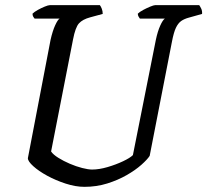

<svg xmlns="http://www.w3.org/2000/svg" viewBox="-20 -724 803 744"><path d="M307 0Q273 0 234.5 -12.5Q196 -25 163 -43Q130 -61 109 -80Q88 -99 88 -111L176 -570Q184 -605 194 -626.5Q204 -648 211 -652H114Q112 -654 109 -659Q106 -664 106 -671Q113 -678 126.5 -685.5Q140 -693 153.5 -698.5Q167 -704 173 -704H367Q371 -699 374.5 -690Q378 -681 378 -670L330 -657Q300 -649 286 -633.5Q272 -618 263 -571L178 -137Q186 -125 206 -112.5Q226 -100 250.5 -89.5Q275 -79 298.5 -73Q322 -67 337 -67Q364 -67 396.5 -76.5Q429 -86 456.5 -99Q484 -112 495 -123L584 -570Q591 -603 601 -625Q611 -647 619 -652H522Q520 -654 517 -659.5Q514 -665 514 -671Q521 -678 535 -685.5Q549 -693 562.5 -698.5Q576 -704 581 -704H752Q755 -700 759.5 -691Q764 -682 763 -670L713 -656Q694 -651 682 -642.5Q670 -634 661.5 -616Q653 -598 646 -561L560 -120Q551 -106 528 -85.5Q505 -65 471 -45.5Q437 -26 395.5 -13Q354 0 307 0Z"/></svg>

Font: Texturina 72pt 72pt Medium
Style: Italic
Weight: 500
Italic angle: -11°
Designer: Guillermo Torres Carreño
Foundry: Omnibus-Type
Version: Version 1.002; ttfautohint (v1.8.3)